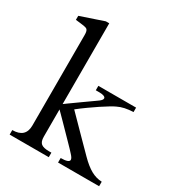

<svg xmlns="http://www.w3.org/2000/svg" viewBox="-173 -840 885 953"><g transform="rotate(30 270.0 -363.0)"><path d="M536.1 0H300.8V-25.9Q349.1 -25.9 349.1 -43Q349.1 -52.7 334 -68.8Q329.6 -74.2 317.1 -87.2Q304.7 -100.1 288.3 -116.9Q272 -133.8 253.7 -152.3Q235.4 -170.9 219.5 -187.3Q203.6 -203.6 191.4 -215.8Q179.2 -228 175.3 -231.9V-75.7Q175.3 -47.4 188.7 -36.6Q202.1 -25.9 233.9 -25.9H247.6V0H23.4V-25.9Q98.6 -25.9 98.6 -95.7V-612.3Q98.6 -624 97.2 -631.3Q95.7 -638.7 92.5 -642.8Q89.4 -647 84 -648.7Q78.6 -650.4 70.8 -651.9Q59.1 -653.3 47.1 -655Q35.2 -656.7 23.4 -657.7V-680.7L155.8 -725.6H175.3V-262.7Q181.6 -267.6 194.1 -276.4Q206.5 -285.2 221.7 -296.1Q236.8 -307.1 253.2 -318.6Q269.5 -330.1 284.2 -340.6Q298.8 -351.1 310.1 -358.9Q321.3 -366.7 325.7 -370.1Q339.8 -380.9 339.8 -389.6Q339.8 -396.5 330.6 -400.4Q321.3 -404.3 305.2 -404.3H283.7V-429.7H500V-404.3Q473.6 -403.3 451.9 -398.7Q430.2 -394 411.6 -384.8Q401.9 -380.4 382.6 -368.9Q363.3 -357.4 339.1 -341.3Q314.9 -325.2 288.6 -306.4Q262.2 -287.6 238.3 -268.6Q241.2 -265.6 254.4 -252.2Q267.6 -238.8 285.9 -220.2Q304.2 -201.7 324.7 -180.7Q345.2 -159.7 363.3 -141.6Q381.3 -123.5 393.8 -110.8Q406.2 -98.1 408.2 -96.2Q443.4 -60.5 473.6 -43.7Q503.9 -26.9 536.1 -25.9Z"/></g></svg>

Font: XB Niloofar
Style: Regular
Weight: 400
Designer: Behnam
Foundry: Irmug
Version: Version 7.201 2008